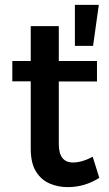

<svg xmlns="http://www.w3.org/2000/svg" viewBox="-20 -762 448 787"><path d="M257.5 5Q218 5 183.5 -9.8Q149 -24.5 127.5 -59Q106 -93.5 106 -152.5V-428.5H30.5V-512H106V-655H221V-512H377.5V-428H221V-172Q221 -96 279 -96Q316 -96 360 -119.5L387 -33Q327.5 5 257.5 5ZM361.5 -574H287V-742H385Z"/></svg>

Font: Argentum Novus Medium
Style: Regular
Weight: 500
Designer: Julieta Ulanovsky (font) & Cristiano Sobral (main changes)
Foundry: Julieta Ulanovsky (font) & Cristiano Sobral (main changes)
Version: Version 3.00;November 27, 2020;FontCreator 13.0.0.2655 64-bi